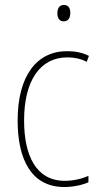

<svg xmlns="http://www.w3.org/2000/svg" viewBox="-20 -743 401 773"><path d="M237 -723C217 -723 211 -706 211 -690C211 -672 218 -657 236 -657C255 -657 263 -671 263 -691C263 -707 258 -723 237 -723ZM239 10C274 10 311 2 336 -9V-35C307 -22 273 -15 241 -15C125 -15 77 -117 77 -258C77 -422 144 -512 251 -512C278 -512 305 -507 329 -494L338 -518C312 -531 284 -537 250 -537C126 -537 51 -435 51 -258C51 -97 109 10 239 10Z"/></svg>

Font: Noto Sans Khmer UI Condensed Thin
Style: Regular
Weight: 100
Width: 3
Designer: Danh Hong and the Monotype Design Team
Foundry: Monotype Imaging Inc.
Version: Version 2.002